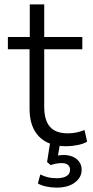

<svg xmlns="http://www.w3.org/2000/svg" viewBox="-20 -660 427 877"><path d="M283 8Q201 8 158 -36.5Q115 -81 115 -163V-435H16V-491H116V-640H182V-491H356V-435H182V-172Q182 -111 208 -81Q234 -51 290 -51Q311 -51 330 -55Q349 -59 366 -66L378 -13Q362 -3 335 2.5Q308 8 283 8ZM239 197Q215 197 191.5 192Q168 187 153 178L164 137Q183 146 199.5 150Q216 154 240 154Q267 154 283.5 144.5Q300 135 300 115Q300 101 290 93Q280 85 261 85Q251 85 239 87Q227 89 211 94L195 80L210 -15H256L243 61L221 55Q233 52 246 50Q259 48 270 48Q293 48 311.5 55.5Q330 63 341.5 78.5Q353 94 353 116Q353 140 338 158.5Q323 177 298 187Q273 197 239 197Z"/></svg>

Font: Nunito Sans 9pt Light
Style: Regular
Weight: 300
Version: Version 3.101;gftools[0.9.27]